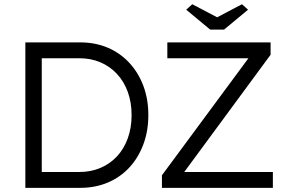

<svg xmlns="http://www.w3.org/2000/svg" viewBox="-20 -904 1390 924"><path d="M102 0V-700H366.9Q438.2 -700 498.1 -674.7Q557.9 -649.3 601.7 -602.3Q645.6 -555.3 669.7 -491.3Q693.9 -427.3 693.9 -350Q693.9 -273 669.7 -208.7Q645.6 -144.3 602.1 -97.5Q558.5 -50.7 498.4 -25.3Q438.2 0 366.9 0ZM181 -66 175.7 -76.3H361.9Q417.3 -76.3 463.5 -96Q509.7 -115.7 543.1 -151.6Q576.5 -187.5 594.9 -238.2Q613.3 -289 613.3 -350Q613.3 -411.4 594.9 -461.8Q576.5 -512.2 542.8 -548.4Q509.1 -584.6 463.2 -604.1Q417.3 -623.7 361.9 -623.7H173.4L181 -633.3ZM759.3 0V-60.5L1187.3 -639.6L1201.3 -623.7H785.3V-700H1282.2V-640.5L855.5 -61L843.9 -76.3H1293.2V0ZM991.7 -761.4 876.1 -857.3 905.3 -883.6 1037.5 -814.2H1012.6L1144.5 -883.6L1173.7 -857.3L1058.1 -761.4Z"/></svg>

Font: Lexend Medium
Style: Regular
Weight: 500
Designer: Bonnie Shaver-Troup, Thomas Jockin
Foundry: Lexend
Version: Version 1.005